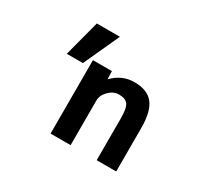

<svg xmlns="http://www.w3.org/2000/svg" viewBox="-144 -960 1288 1190"><g transform="rotate(30 500.0 -365.0)"><path d="M330.1 -523.4H465.8L467.8 -465.8Q533.2 -534.2 622.1 -534.2Q714.8 -534.2 757.3 -481Q799.8 -427.7 799.8 -307.6V2H660.2V-297.9Q660.2 -370.1 642.1 -395Q624 -419.9 577.1 -419.9Q538.1 -419.9 505.9 -387.7Q473.6 -355.5 473.6 -317.4V2H330.1ZM402.3 -732.4 285.2 -476.6H169.9L237.3 -732.4Z"/></g></svg>

Font: Gen Shin Gothic Monospace Bold
Style: Bold
Weight: 700
Designer: [Source Han Sans]
Ryoko NISHIZUKA  (kana & ideographs); Paul D. Hunt (Latin, Greek & Cyrillic); Wenlong ZHANG  (bopomofo
Version: Version 1.002.20150607